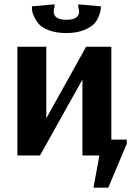

<svg xmlns="http://www.w3.org/2000/svg" viewBox="-20 -715 620 883"><path d="M285 -563Q239 -563 205.5 -575.5Q172 -588 157.5 -606Q143 -624 135 -642.5Q127 -661 127 -674V-686L231 -695V-683Q227 -674 227 -663Q227 -624 285 -624Q344 -624 344 -663L340 -683V-695L444 -686Q444 -681 443.5 -672.5Q443 -664 435.5 -643Q428 -622 413.5 -606Q399 -590 365.5 -576.5Q332 -563 285 -563ZM410 148 437 0H359V-349L164 0H60V-500H193V-171L376 -500H492V-73H563V-54L478 148Z"/></svg>

Font: Arsenal
Style: Bold
Weight: 700
Designer: Andrij Shevchenko
Foundry: Stairsfor
Version: Version 2.001;PS 002.001;hotconv 1.0.88;makeotf.lib2.5.64775